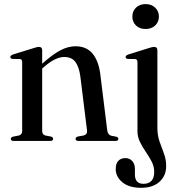

<svg xmlns="http://www.w3.org/2000/svg" viewBox="-20 -690 868 940"><path d="M186.5 -444V-378Q238.5 -424.5 276.2 -444Q314 -463.5 349.5 -463.5Q403 -463.5 432.8 -428Q462.5 -392.5 471 -327L505 -52Q508 -29.5 524.5 -25.5L548.5 -21Q559.5 -18 559.5 -10.5Q559.5 0 545.5 0H364.5Q350 0 350 -10.5Q350 -18 360.5 -21.5L388.5 -26.5Q408.5 -31 406 -52L373.5 -314.5Q367 -363.5 348.8 -387.2Q330.5 -411 294.5 -411Q251 -411 194.5 -361.5L186.5 -354.5V-49Q186.5 -30.5 202.5 -26.5L229 -21.5Q240 -18.5 240 -10.5Q240 0 225.5 0H46.5Q33 0 33 -10.5Q33 -18 44 -21L72 -26.5Q88.5 -30.5 88.5 -48.5V-386.5Q88.5 -400 77 -401L41 -401.5Q30.5 -403 30.5 -411Q30.5 -418 43 -423L143 -454Q162 -460.5 170.5 -460.5Q186.5 -460.5 186.5 -444ZM692.5 -548Q663.5 -548 645.8 -565.2Q628 -582.5 628 -609Q628 -635.5 646 -652.8Q664 -670 692.5 -670Q721.5 -670 739.8 -652.5Q758 -635 758 -609Q758 -582.5 739.8 -565.2Q721.5 -548 692.5 -548ZM750.5 -64.5Q750.5 -27.5 761.2 3Q772 33.5 782.8 62.2Q793.5 91 793.5 123Q793.5 170.5 760.8 200Q728 229.5 671.5 229.5Q611.5 229.5 579 202.2Q546.5 175 546.5 137.5Q546.5 111 559.2 97.5Q572 84 594 84Q614.5 84 627.5 98.5Q640.5 113 640.5 136.5V164Q640.5 210 682.5 210Q735 209.5 735 151.5Q735 125 722.5 101Q710 77 693.8 53.5Q677.5 30 665.2 5Q653 -20 653 -48V-386Q653 -400 641.5 -401L605.5 -401.5Q595 -403 595 -411Q595 -418.5 607.5 -423L706.5 -454Q726 -460.5 734.5 -460.5Q750.5 -460.5 750.5 -443.5Z"/></svg>

Font: Fraunces 72pt
Style: Regular
Weight: 400
Version: Version 1.000;[0bf87f6ff]